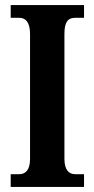

<svg xmlns="http://www.w3.org/2000/svg" viewBox="-20 -734 371 754"><path d="M22 0H310V-50H275C252 -50 233 -65 233 -110V-601C233 -651 249 -664 275 -664H310V-714H22V-664H56C77 -664 98 -651 98 -601V-109C98 -63 77 -50 56 -50H22Z"/></svg>

Font: Noto Serif Khmer ExtraCondensed
Style: Bold
Weight: 700
Width: 2
Designer: Danh Hong and the Monotype Design Team
Foundry: Monotype Imaging Inc.
Version: Version 2.004